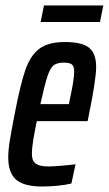

<svg xmlns="http://www.w3.org/2000/svg" viewBox="-20 -671 396 699"><path d="M10 -98Q10 -124 15.5 -158Q21 -192 33 -254Q54 -363 72 -415.5Q90 -468 122.5 -493Q155 -518 216 -518Q278 -518 304 -497.5Q330 -477 330 -427Q330 -382 304 -255L299 -230H114Q106 -192 101 -161Q96 -130 96 -112Q96 -85 110.5 -75Q125 -65 156 -65Q171 -65 202 -67.5Q233 -70 255 -73L240 -3Q221 2 191 5Q161 8 134 8Q67 8 38.5 -17Q10 -42 10 -98ZM231 -292 235 -313Q250 -381 250 -411Q250 -430 241.5 -436.5Q233 -443 213 -443Q188 -443 175.5 -433.5Q163 -424 153 -394Q143 -364 127 -292ZM128 -591 140 -651H356L344 -591Z"/></svg>

Font: Saira Ultra Condensed SemiBold
Style: Italic
Weight: 600
Width: 1
Italic angle: -12°
Designer: Hector Gatti with collaboration of the Omnibus-Type team
Foundry: Omnibus-Type
Version: Version 1.001; ttfautohint (v1.8)